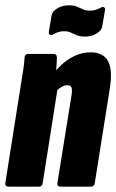

<svg xmlns="http://www.w3.org/2000/svg" viewBox="-20 -699 436 719"><path d="M208 0Q193 0 195 -14L248 -343Q251 -364 247.5 -372Q244 -380 232 -380Q223 -380 212.5 -374.5Q202 -369 191 -358L176 -419Q209 -461 245 -482Q281 -503 319 -503Q367 -503 385 -469.5Q403 -436 390 -360L335 -14Q333 0 321 0ZM13 0Q-2 0 0 -14L56 -368Q61 -401 66 -430.5Q71 -460 72 -484Q73 -497 86 -497H180Q193 -497 193 -484Q193 -468 191 -445Q189 -422 187 -403L196 -370L140 -14Q138 0 126 0ZM297 -562Q279 -562 267.5 -567Q256 -572 245.5 -577Q235 -582 220 -582Q210 -582 200.5 -579.5Q191 -577 179 -570Q171 -566 166.5 -569Q162 -572 163 -581L173 -640Q176 -653 183 -659Q196 -670 209 -674.5Q222 -679 239 -679Q257 -679 268.5 -674Q280 -669 291 -664Q302 -659 316 -659Q326 -659 335.5 -661.5Q345 -664 357 -670Q365 -675 370 -671.5Q375 -668 373 -660L363 -601Q360 -588 353 -582Q340 -571 327 -566.5Q314 -562 297 -562Z"/></svg>

Font: Sofia Sans Extra Condensed Black
Style: Italic
Weight: 900
Italic angle: -9°
Version: Version 4.100